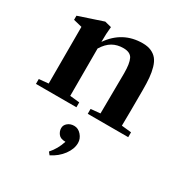

<svg xmlns="http://www.w3.org/2000/svg" viewBox="-170 -568 911 967"><g transform="rotate(30 285.5 -84.0)"><path d="M17.1 0V-28.3L71.8 -33.7V-363.3L22 -375.5V-399.4L162.6 -446.3L201.2 -436.5Q196.8 -397.9 196.8 -348.6V-348.1Q265.1 -446.3 381.3 -446.3Q410.6 -446.3 431.4 -437Q452.1 -427.7 465.1 -411.6Q478 -395.5 485.6 -369.1Q493.2 -342.8 495.8 -313.2Q498.5 -283.7 498.5 -242.7Q498.5 -101.6 497.1 -34.2L553.7 -28.3V0H318.4V-28.3L373 -33.7Q375 -186 375 -268.6Q375 -325.2 362.3 -350.8Q349.6 -376.5 309.1 -376.5Q273.4 -376.5 246.1 -360.8Q218.8 -345.2 196.8 -309.6V-34.2L252.4 -28.3V0ZM256.3 277.3 244.1 262.2Q275.9 227.1 291.5 178.2H290Q262.2 178.2 250.2 162.6Q238.3 147 238.3 128.9Q238.3 111.3 253.2 98.9Q268.1 86.4 290.5 86.4Q314 86.4 331.8 106.7Q349.6 127 349.6 152.3Q349.6 187 324 221.7Q298.3 256.3 256.3 277.3Z"/></g></svg>

Font: Elstob
Style: Bold
Weight: 700
Designer: Peter S. Baker
Version: Version 1.015